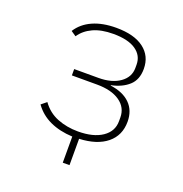

<svg xmlns="http://www.w3.org/2000/svg" viewBox="-122 -636 844 884"><g transform="rotate(20 300.0 -194.0)"><path d="M280 12Q217 9 169.5 -13Q122 -35 92 -77L118 -98Q148 -56 194.5 -37.5Q241 -19 296 -19Q371 -19 414.5 -48.5Q458 -78 458 -128V-146Q458 -195 417 -223.5Q376 -252 305 -252H182V-283H301Q366 -283 405.5 -311Q445 -339 445 -384V-400Q445 -445 407 -471Q369 -497 297 -497Q238 -497 198 -478.5Q158 -460 136 -427L111 -444Q137 -485 185 -506.5Q233 -528 300 -528Q388 -528 435.5 -492Q483 -456 483 -393Q483 -340 451 -311Q419 -282 366 -271V-269Q428 -261 462 -227.5Q496 -194 496 -139Q496 -72 448 -32.5Q400 7 313 11V140H280Z"/></g></svg>

Font: IBM Plex Mono ExtLt
Style: Regular
Weight: 200
Monospace: yes
Designer: Mike Abbink, Paul van der Laan, Pieter van Rosmalen
Foundry: Bold Monday
Version: Version 2.3